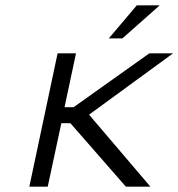

<svg xmlns="http://www.w3.org/2000/svg" viewBox="-20 -700 669 720"><path d="M196 -500 90 0H159L210 -238H244L452 0H544L314 -270L629 -500H540L256 -298H222L265 -500ZM388 -556H439L579 -680H493Z"/></svg>

Font: LT Wave Mono Light
Style: Italic
Weight: 300
Designer: Daniel Lyons
Version: Version 2.5 (Glyphs App)